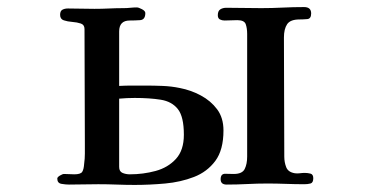

<svg xmlns="http://www.w3.org/2000/svg" viewBox="-20 -524 1040 543"><path d="M500 -143Q500 -99 477.5 -74.5Q455 -50 420 -40.5Q385 -31 347 -31Q336 -31 326.5 -35Q317 -39 317 -52V-245Q328 -246 339 -246.5Q350 -247 361 -247Q403 -247 434.5 -242Q466 -237 483 -215.5Q500 -194 500 -143ZM612 -155Q612 -191 594 -215Q576 -239 548 -254Q520 -269 489 -275Q465 -280 440 -281Q415 -282 390 -282Q372 -282 353.5 -282Q335 -282 317 -281V-435Q317 -466 347 -466Q361 -466 376 -467Q391 -468 391 -487Q391 -493 381.5 -498Q372 -503 367 -503Q358 -503 348.5 -502Q339 -501 330 -501Q309 -501 288.5 -500Q268 -499 247 -499Q228 -499 209.5 -499.5Q191 -500 172 -500Q163 -500 156.5 -496.5Q150 -493 150 -482Q150 -470 160.5 -466.5Q171 -463 184.5 -462Q198 -461 208.5 -457.5Q219 -454 219 -442Q219 -361 219.5 -280Q220 -199 220 -118Q220 -104 220 -89.5Q220 -75 218 -61Q217 -45 212.5 -38Q208 -31 190 -31Q183 -31 176 -31.5Q169 -32 161 -32Q157 -32 149.5 -27.5Q142 -23 142 -19Q142 -6 154 -4Q166 -2 175 -2Q195 -2 216 -2.5Q237 -3 258 -3Q284 -3 310 -2Q336 -1 361 -1Q403 -1 447 -5Q491 -9 528.5 -23.5Q566 -38 589 -69Q612 -100 612 -155ZM866 -20Q866 -31 858 -33Q850 -35 842 -35Q835 -35 828 -34Q821 -33 814 -34Q795 -37 789.5 -51Q784 -65 784 -81Q784 -165 783.5 -249Q783 -333 783 -418Q783 -442 792 -455.5Q801 -469 827 -469Q838 -469 849 -470Q860 -471 860 -486Q860 -504 840 -504Q809 -504 779 -502.5Q749 -501 719 -501Q694 -501 669.5 -501.5Q645 -502 620 -502Q610 -502 603 -497.5Q596 -493 596 -481Q596 -472 602 -469Q608 -466 615 -466Q624 -466 633 -466.5Q642 -467 651 -467Q671 -467 675 -455.5Q679 -444 679 -428V-81Q679 -60 672 -46Q665 -32 641 -32Q631 -32 617.5 -32.5Q604 -33 604 -17Q604 -2 621 -2Q650 -2 679 -3.5Q708 -5 736 -5Q762 -5 788.5 -4Q815 -3 841 -3Q850 -3 858 -5Q866 -7 866 -20Z"/></svg>

Font: UoqMunThenKhung
Style: Regular
Weight: 400
Designer: Font-Kai, 金井和夫, 宇文滿月
Foundry: Kazuo Kanai, Moonlit Owen
Version: Version 1.197